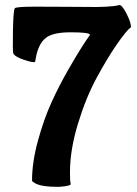

<svg xmlns="http://www.w3.org/2000/svg" viewBox="-20 -691 536 749"><path d="M256 27Q256 34 220 37L209 38Q137 38 114 22Q105 17 105 13Q105 -58 128 -142Q151 -226 181 -292Q211 -358 248 -422Q296 -506 331 -555Q331 -565 255.5 -565Q180 -565 154 -539Q129 -516 120 -466L117 -450Q112 -445 75.5 -457Q39 -469 32 -482Q29 -487 30.5 -570Q32 -653 38 -659Q44 -665 119 -665Q194 -665 235.5 -664.5Q277 -664 312 -664Q409 -662 444 -671Q455 -674 473 -639Q491 -604 491 -585Q474 -573 436.5 -519Q399 -465 357 -387.5Q315 -310 284 -208Q253 -106 253 -19V-10Q253 17 256 27Z"/></svg>

Font: Bubblegum Sans
Style: Regular
Weight: 400
Designer: Angel Koziupa and Alejandro Paul
Foundry: Angel Koziupa and Alejandro Paul
Version: Version 1.001